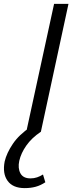

<svg xmlns="http://www.w3.org/2000/svg" viewBox="-62 -678 394 987"><path d="M73 0 216 -658H290L148 0ZM65 289Q4 289 -23 251.5Q-50 214 -38 152Q-28 109 4 61.5Q36 14 96 -26L147 0Q101 31 73.5 70Q46 109 37 149Q29 187 43 213Q57 239 95 239Q113 239 129 233.5Q145 228 159 219L171 259Q147 275 121.5 282Q96 289 65 289Z"/></svg>

Font: Ysabeau Office
Style: Italic
Weight: 400
Italic angle: -12°
Designer: Christian Thalmann (Catharsis Fonts)
Version: Version 2.001;gftools[0.9.30]; featfreeze: tnum,lnum,ss02